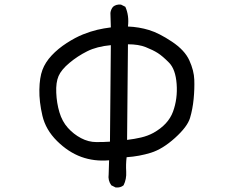

<svg xmlns="http://www.w3.org/2000/svg" viewBox="-20 -788 1040 855"><path d="M495.1 46.9 475.6 37.1Q460 15.6 463.9 -11.7L465.8 -74.2Q399.4 -68.4 341.8 -89.4Q284.2 -110.4 233.9 -160.2Q183.6 -210 168.9 -272.5Q154.3 -335 155.3 -388.7Q156.2 -442.4 168.9 -476.6Q181.6 -510.7 210 -541Q238.3 -571.3 276.9 -596.2Q315.4 -621.1 349.6 -634.8Q383.8 -648.4 413.1 -655.3Q442.4 -662.1 473.6 -666L471.7 -730.5Q473.6 -746.1 483.4 -757.8Q497.1 -769.5 518.6 -767.6L538.1 -757.8Q555.7 -718.8 549.8 -669.9Q598.6 -668 643.6 -654.3Q688.5 -640.6 745.6 -602.5Q802.7 -564.5 823.2 -519Q843.8 -473.6 845.2 -433.1Q846.7 -392.6 842.3 -347.2Q837.9 -301.8 826.2 -262.7Q814.5 -223.6 759.3 -173.8Q704.1 -124 652.3 -107.9Q600.6 -91.8 543.9 -87.9Q540 -56.6 542 -23.4Q543.9 9.8 530.3 37.1Q516.6 48.8 495.1 46.9ZM469.7 -157.2 473.6 -586.9Q411.1 -581.1 368.2 -559.6Q325.2 -538.1 289.1 -507.8Q252.9 -477.5 240.7 -449.2Q228.5 -420.9 230.5 -375Q232.4 -329.1 244.6 -288.1Q256.8 -247.1 282.2 -218.8Q307.6 -190.4 340.8 -172.9Q374 -155.3 409.2 -155.3Q444.3 -155.3 469.7 -157.2ZM663.1 -196.3Q729.5 -233.4 750.5 -291Q771.5 -348.6 766.6 -414.1Q761.7 -479.5 732.9 -508.8Q704.1 -538.1 682.6 -551.8Q661.1 -565.4 628.9 -578.1Q596.7 -590.8 549.8 -590.8L545.9 -165Q579.1 -168.9 608.4 -175.8Q637.7 -182.6 663.1 -196.3Z"/></svg>

Font: JasonHandwriting2
Style: Regular
Weight: 400
Version: Version 1.05.10